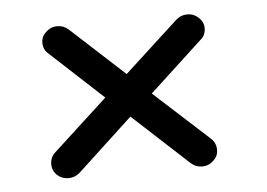

<svg xmlns="http://www.w3.org/2000/svg" viewBox="-36 -479 606 436"><g transform="rotate(-5 267.0 -261.5)"><path d="M383 -98 256 -215 130 -98Q119 -88 104 -88Q89 -88 78 -98Q67 -109 67.5 -124Q68 -139 79 -149L203 -263L83 -374Q72 -383 71.5 -398Q71 -413 82 -423Q93 -434 108 -434Q123 -434 134 -424L256 -312L379 -425Q390 -435 405 -435Q420 -435 431 -424Q442 -414 441.5 -399Q441 -384 430 -375L309 -263L434 -149Q445 -139 445.5 -124Q446 -109 435 -99Q424 -88 409 -88Q394 -88 383 -98Z"/></g></svg>

Font: Hoogli Semibold
Style: Regular
Weight: 600
Designer: Anand Singh Naorem
Foundry: Brand New Type
Version: Version 1.00 b007